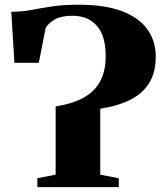

<svg xmlns="http://www.w3.org/2000/svg" viewBox="-20 -772 683 792"><path d="M134 0V-37L209.5 -51.5V-333Q277.5 -343.5 323.5 -368.5Q369.5 -393.5 392.8 -436Q416 -478.5 416 -541Q416 -624 379.5 -665.5Q343 -707 279.5 -707Q235 -707 209.2 -693.5Q183.5 -680 168.5 -657.5L140 -513H39.5L26.5 -723.5Q69.5 -723.5 109.2 -731Q149 -738.5 195.2 -745.5Q241.5 -752.5 305 -752.5Q414 -752.5 484.2 -725.5Q554.5 -698.5 588.5 -650.2Q622.5 -602 622.5 -537.5Q622.5 -474 596 -430.5Q569.5 -387 518.5 -361Q467.5 -335 393.5 -323.5V-51.5L470 -36.5V0Z"/></svg>

Font: Merriweather 96pt Black
Style: Regular
Weight: 900
Version: Version 2.100